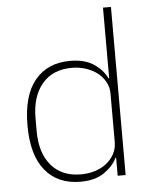

<svg xmlns="http://www.w3.org/2000/svg" viewBox="-53 -785 674 842"><g transform="rotate(-5 283.5 -364.0)"><path d="M432 -79H429Q412 -43 372 -15.5Q332 12 268 12Q168 12 112.5 -55.5Q57 -123 57 -254Q57 -385 112.5 -452.5Q168 -520 268 -520Q332 -520 372 -493Q412 -466 429 -429H432V-740H467V0H432ZM273 -20Q305 -20 334 -29Q363 -38 384.5 -55Q406 -72 419 -95.5Q432 -119 432 -148V-362Q432 -390 419 -413.5Q406 -437 384.5 -453.5Q363 -470 334 -479.5Q305 -489 273 -489Q188 -489 141.5 -433.5Q95 -378 95 -283V-225Q95 -130 141.5 -75Q188 -20 273 -20Z"/></g></svg>

Font: IBM Plex Sans Arabic ExtraLight
Style: Regular
Weight: 200
Designer: Mike Abbink, Paul van der Laan, Pieter van Rosmalen, Wael Morcos, Khajak Apelian
Foundry: Bold Monday
Version: Version 1.1